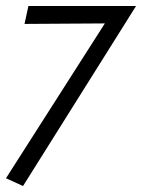

<svg xmlns="http://www.w3.org/2000/svg" viewBox="-28 -427 475 642"><path d="M49 195 -8 169 333 -365 368 -349 54 -347 67 -407H427Z"/></svg>

Font: Ysabeau
Style: Italic
Weight: 400
Italic angle: -12°
Designer: Christian Thalmann (Catharsis Fonts)
Version: Version 2.000;gftools[0.9.27.dev2+g8671c4b]